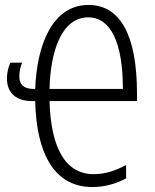

<svg xmlns="http://www.w3.org/2000/svg" viewBox="-20 -745 625 775"><path d="M337 -725C194 -725 129 -569 122 -386H117C80 -386 58 -400 58 -437C58 -457 63 -477 69 -492H22C13 -474 8 -448 8 -429C8 -367 48 -337 110 -337H122C127 -122 201 10 353 10C399 10 444 -1 489 -25V-79C446 -56 405 -42 358 -42C242 -42 185 -152 180 -337H533V-366C533 -604 465 -725 337 -725ZM336 -675C427 -675 476 -573 476 -386H180C183 -535 228 -675 336 -675Z"/></svg>

Font: Noto Sans UI Condensed Light
Style: Regular
Weight: 300
Width: 3
Designer: Monotype Design Team
Foundry: Monotype Imaging Inc.
Version: Version 1.901